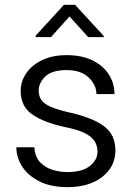

<svg xmlns="http://www.w3.org/2000/svg" viewBox="-20 -767 552 797"><path d="M384.8 -137.7Q384.8 -158.2 375 -177Q365.2 -195.8 337.2 -211.7Q309.1 -227.5 253.4 -238.8Q165 -257.3 115.5 -290.8Q65.9 -324.2 65.9 -389.2Q65.9 -429.7 89.4 -463.6Q112.8 -497.6 155.8 -517.8Q198.7 -538.1 256.8 -538.1Q319.3 -538.1 363.5 -516.6Q407.7 -495.1 431.4 -458.5Q455.1 -421.9 455.1 -376.5H380.4Q380.4 -413.6 348.4 -444.8Q316.4 -476.1 256.8 -476.1Q194.8 -476.1 167.7 -449.2Q140.6 -422.4 140.6 -391.1Q140.6 -369.6 150.6 -353.5Q160.6 -337.4 189 -324.5Q217.3 -311.5 272 -299.3Q368.7 -276.9 413.8 -241.5Q459 -206.1 459 -142.6Q459 -75.2 404.5 -32.7Q350.1 9.8 259.8 9.8Q191.4 9.8 144 -13.9Q96.7 -37.6 72.3 -75.4Q47.9 -113.3 47.9 -155.8H122.6Q125 -116.2 146.2 -93.8Q167.5 -71.3 198.2 -62Q229 -52.7 259.8 -52.7Q320.8 -52.7 352.8 -77.9Q384.8 -103 384.8 -137.7ZM291.5 -747.1 410.6 -617.7V-612.8H346.2L268.6 -698.7L191.4 -612.8H127.9V-618.7L245.6 -747.1Z"/></svg>

Font: Vazirmatn RD FD Light
Style: Regular
Weight: 300
Designer: Saber Rastikerdar
Foundry: Saber Rastikerdar
Version: Version 33.003